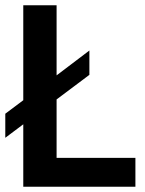

<svg xmlns="http://www.w3.org/2000/svg" viewBox="-20 -706 550 726"><path d="M68 0V-236L0 -185V-276L68 -327V-686H194V-421L318 -515V-423L194 -330V-109H492V0Z"/></svg>

Font: Archivo SemiCondensed SemiBold
Style: Regular
Weight: 600
Width: 4
Designer: Hector Gatti
Foundry: Omnibus-Type
Version: Version 2.001; ttfautohint (v1.8.3)